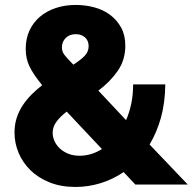

<svg xmlns="http://www.w3.org/2000/svg" viewBox="-20 -739 772 769"><path d="M38.1 -208Q38.1 -240.2 47.1 -267.6Q56.2 -294.9 71.5 -317.9Q86.9 -340.8 106.9 -360.8Q127 -380.9 148.9 -397.9Q112.8 -441.9 97.9 -473.4Q83 -504.9 83 -543Q83 -584 97.9 -616.5Q112.8 -648.9 139.9 -671.9Q167 -694.8 203.6 -707Q240.2 -719.2 283.2 -719.2Q321.3 -719.2 357.2 -709.7Q393.1 -700.2 420.7 -679.7Q448.2 -659.2 465.1 -628.7Q481.9 -598.1 481.9 -556.2Q481.9 -499 451.9 -455.6Q421.9 -412.1 374 -376L484.9 -257.8Q498 -287.6 505.6 -323.2Q513.2 -358.9 513.2 -400.9H642.1Q641.1 -326.7 624.5 -267.3Q607.9 -208 579.1 -160.2L731.9 0H522L475.1 -49.8Q431.2 -20 382.1 -5.1Q333 9.8 282.2 9.8Q224.1 9.8 178.5 -8.5Q132.8 -26.9 101.8 -57.4Q70.8 -87.9 54.4 -127Q38.1 -166 38.1 -208ZM190.9 -207Q190.9 -190.9 198 -174.6Q205.1 -158.2 219 -145Q232.9 -131.8 252.9 -123.5Q272.9 -115.2 298.8 -115.2Q345.7 -115.2 388.2 -142.1L247.1 -292Q221.2 -272 206.1 -251.5Q190.9 -231 190.9 -207ZM228 -548.8Q228 -532.7 238 -519.3Q248 -505.9 273.9 -480Q304.7 -500 319.8 -516.1Q335 -532.2 335 -554.2Q335 -576.2 320.6 -589.1Q306.2 -602.1 283.2 -602.1Q258.3 -602.1 243.2 -586.9Q228 -571.8 228 -548.8Z"/></svg>

Font: Raleway ExtraBold
Style: Regular
Weight: 800
Designer: Matt McInerney, Pablo Impallari, Rodrigo Fuenzalida
Foundry: Matt McInerney, Pablo Impallari, Rodrigo Fuenzalida
Version: Version 3.000g; ttfautohint (v1.5) -l 8 -r 28 -G 28 -x 14 -D